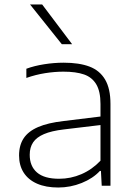

<svg xmlns="http://www.w3.org/2000/svg" viewBox="-20 -828 600 856"><path d="M472.5 -364.5V0H433.5L430 -66H425.5Q394.5 -32.5 344.2 -12.2Q294 8 239.5 8Q184.5 8 145.2 -9.2Q106 -26.5 85.5 -58.5Q65 -90.5 65 -135Q65 -180.5 85.5 -211.5Q106 -242.5 149.8 -261.5Q193.5 -280.5 264.5 -288.5L428 -308.5V-364.5Q428 -420.5 409.2 -452Q390.5 -483.5 354.8 -496Q319 -508.5 262.5 -508.5Q223.5 -508.5 181 -501.8Q138.5 -495 97.5 -480.5V-521.5Q132.5 -534.5 176.8 -541.5Q221 -548.5 264 -548.5Q333 -548.5 378.8 -531.2Q424.5 -514 448.5 -473.5Q472.5 -433 472.5 -364.5ZM428 -111.5V-270.5L265 -251Q209.5 -244.5 176.2 -230.2Q143 -216 127.8 -193.5Q112.5 -171 112.5 -138Q112.5 -87 145 -59Q177.5 -31 243.5 -31Q295.5 -31 343 -51.5Q390.5 -72 428 -111.5ZM255.5 -631 114 -808H168L301.5 -631Z"/></svg>

Font: Encode Sans Expanded ExtraLight
Style: Regular
Weight: 275
Width: 7
Designer: Multiple Designers
Foundry: Impallari Type
Version: Version 2.000